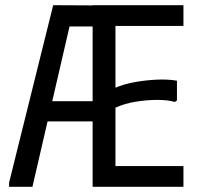

<svg xmlns="http://www.w3.org/2000/svg" viewBox="-20 -720 759 740"><path d="M15 0V-16L185 -700L383 -699V-618H248L105 0ZM126 -330H394V-252H126ZM687 -700V-620H425V-382Q458 -396 499.5 -403.5Q541 -411 584 -413Q627 -415 662 -409V-333L654 -327Q627 -335 586.5 -335Q546 -335 503 -328Q460 -321 425 -305V-80H687V0H337V-700Z"/></svg>

Font: Phudu Light
Style: Regular
Weight: 400
Version: Version 1.005;gftools[0.9.23]